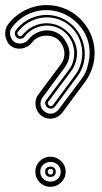

<svg xmlns="http://www.w3.org/2000/svg" viewBox="-35 -720 393 740"><path d="M206.1 -287.1Q199.2 -277.6 189.6 -271.6Q179.9 -265.6 168.9 -263.5Q158 -261.5 146.6 -263.9Q135.3 -266.4 125 -273.9Q115.7 -280.8 109.9 -290.6Q104 -300.5 102.2 -311.6Q100.3 -322.8 102.9 -334.4Q105.5 -345.9 113 -356L200 -472.9Q208.5 -484.6 211.5 -497.9Q214.6 -511.2 212.4 -524.4Q210.2 -537.6 203.2 -549.6Q196.3 -561.5 185.1 -570.1Q174.8 -577.6 161.6 -580.7Q148.4 -583.7 135 -582.2Q121.6 -580.6 109.1 -574.1Q96.7 -567.6 87.9 -555.9Q81.3 -546.9 71.4 -541.1Q61.5 -535.4 50.5 -533.3Q39.6 -531.2 28.2 -533.6Q16.8 -535.9 7.1 -543Q-2 -550 -7.4 -560.4Q-12.9 -570.8 -14.5 -582.3Q-16.1 -593.8 -13.5 -605.2Q-11 -616.7 -3.9 -626Q11.2 -646.2 30.6 -661.1Q50 -676 72 -685.4Q94 -694.8 117.7 -698.4Q141.4 -701.9 165 -699.3Q188.7 -696.8 211.5 -688Q234.4 -679.2 254.9 -664.1Q275.6 -648.2 290.8 -628.7Q305.9 -609.1 315.2 -587.2Q324.5 -565.2 327.8 -541.5Q331.1 -517.8 328.4 -494Q325.7 -470.2 316.5 -447.1Q307.4 -424.1 292 -403.1ZM128.9 -344Q124 -337.2 122.2 -329.7Q120.4 -322.3 121.3 -315.1Q122.3 -307.9 126.2 -301.4Q130.1 -294.9 137 -290Q143.8 -284.7 151.2 -282.8Q158.7 -281 165.9 -282.3Q173.1 -283.7 179.6 -287.7Q186 -291.7 190.9 -298.1L278.1 -414.1Q288.6 -427.5 294.9 -442Q301.3 -456.5 304.9 -474.1Q311.3 -499.3 310.3 -523.7Q309.3 -548.1 301.4 -570.4Q293.5 -592.8 278.7 -612.4Q263.9 -632.1 242.9 -647.9Q224.6 -661.6 204.2 -669.6Q183.8 -677.5 162.6 -679.9Q141.4 -682.4 120.1 -679.3Q98.9 -676.3 79.2 -668Q59.6 -659.7 42.1 -646.1Q24.7 -632.6 11 -614Q6.1 -607.9 4.5 -600.5Q2.9 -593 4.2 -585.4Q5.4 -577.9 9.2 -570.9Q12.9 -564 19 -559.1Q24.9 -554.7 32.6 -553.1Q40.3 -551.5 48 -552.6Q55.7 -553.7 62.6 -557.4Q69.6 -561 74 -566.9Q84.5 -580.8 99.4 -589.7Q114.3 -598.6 131 -601.6Q147.7 -604.5 164.8 -600.8Q181.9 -597.2 197 -585.9Q204.6 -579.8 209.5 -573.6Q214.4 -567.4 219 -559.1Q226.6 -547.4 230 -534.8Q233.4 -522.2 232.8 -509.6Q232.2 -497.1 227.8 -484.6Q223.4 -472.2 215.1 -460.9ZM177 -309.1Q174.3 -305.7 170.7 -303.8Q167 -302 163 -301.5Q158.9 -301 155.3 -301.9Q151.6 -302.7 148.9 -304.9Q141.4 -310.3 139.5 -318.7Q137.7 -327.1 143.1 -334L230 -450Q243.2 -467.3 248 -488.2Q252.9 -509 250.1 -529.7Q247.3 -550.3 236.7 -569.1Q226.1 -587.9 208 -601.1Q191.4 -613.8 171 -618.5Q150.6 -623.3 130.1 -620.2Q109.6 -617.2 90.9 -606.6Q72.3 -595.9 59.1 -577.9Q56.9 -575 53.3 -573.1Q49.8 -571.3 45.8 -570.8Q41.7 -570.3 37.8 -571Q33.9 -571.8 31 -574Q24.2 -579.3 22.5 -587.8Q20.8 -596.2 25.9 -603Q38.1 -619.1 53.6 -631.1Q69.1 -643.1 86.7 -650.5Q104.2 -658 123 -660.8Q141.8 -663.6 160.6 -661.5Q179.4 -659.4 197.5 -652.3Q215.6 -645.3 231.9 -633.1Q255.6 -615.5 270.4 -590.1Q285.2 -564.7 289.8 -536.4Q294.4 -508.1 288.1 -479.1Q281.7 -450.2 262.9 -425ZM150.9 -327.9Q147.9 -323.5 149.5 -319.3Q151.1 -315.2 155 -313Q158.7 -310.1 162.7 -311Q166.7 -312 168.9 -314.9L254.9 -430.9Q265.9 -445.8 272.5 -462.9Q279.1 -480 281.1 -497.8Q283.2 -515.6 280.8 -533.4Q278.3 -551.3 271.6 -567.9Q264.9 -584.5 253.7 -599.4Q242.4 -614.3 227.1 -626Q204.1 -643.3 177.5 -649.4Q150.9 -655.5 124.6 -651.4Q98.4 -647.2 74.6 -633.3Q50.8 -619.4 33.9 -596.9Q31 -593.3 32.1 -589.1Q33.2 -585 37.1 -582Q40 -579.8 44.1 -580.4Q48.1 -581.1 51 -584Q64.2 -601.6 83.5 -613.2Q102.8 -624.8 124.8 -628.7Q146.7 -632.6 169.7 -627.7Q192.6 -622.8 212.9 -607.9Q232.9 -593 244.9 -573.1Q256.8 -553.2 260.4 -531.2Q263.9 -509.3 258.4 -486.8Q252.9 -464.4 238 -444.1ZM218 -58.1Q218 -45.7 213.3 -35Q208.5 -24.4 200.4 -16.6Q192.4 -8.8 181.6 -4.4Q170.9 0 158.9 0Q147 0 136.5 -4.5Q126 -9 118 -17Q110.1 -24.9 105.6 -35.4Q101.1 -45.9 101.1 -58.1Q101.1 -70.1 105.6 -80.6Q110.1 -91.1 118 -99Q126 -106.9 136.5 -111.5Q147 -116 158.9 -116Q170.9 -116 181.6 -111.6Q192.4 -107.2 200.4 -99.4Q208.5 -91.6 213.3 -81.1Q218 -70.6 218 -58.1ZM199 -58.1Q199 -66.7 195.8 -73.6Q192.6 -80.6 187.1 -85.6Q181.6 -90.6 174.4 -93.3Q167.2 -95.9 158.9 -95.9Q151.1 -95.9 144 -93.1Q137 -90.3 131.6 -85.3Q126.2 -80.3 123.2 -73.4Q120.1 -66.4 120.1 -58.1Q120.1 -49.8 123.2 -42.8Q126.2 -35.9 131.6 -30.8Q137 -25.6 144 -22.8Q151.1 -20 158.9 -20Q167.2 -20 174.4 -22.7Q181.6 -25.4 187.1 -30.4Q192.6 -35.4 195.8 -42.4Q199 -49.3 199 -58.1ZM179.9 -58.1Q179.9 -48.1 174 -43.1Q168 -38.1 158.9 -38.1Q149.9 -38.1 144.4 -43.5Q138.9 -48.8 138.9 -58.1Q138.9 -67.1 144.4 -72.5Q149.9 -77.9 158.9 -77.9Q168 -77.9 174 -72.9Q179.9 -67.9 179.9 -58.1ZM169.9 -58.1Q169.9 -63.2 167.1 -66.2Q164.3 -69.1 158.9 -69.1Q154.5 -69.1 151.7 -65.8Q148.9 -62.5 148.9 -58.1Q148.9 -53.5 151.7 -50.3Q154.5 -47.1 158.9 -47.1Q169.9 -47.1 169.9 -58.1Z"/></svg>

Font: TafelwerkOT
Style: Regular
Weight: 400
Designer: Peter Wiegel
Foundry: Peter Wiegel, based on an original design named Oxford by Christine Lord, 1969
Version: Version 1.000